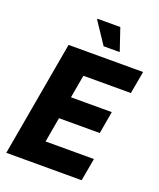

<svg xmlns="http://www.w3.org/2000/svg" viewBox="-159 -977 893 1075"><g transform="rotate(20 287.5 -440.0)"><path d="M10 0 131 -687H575L551 -553H268L244 -416H487L464 -283H221L195 -135H483L459 0ZM318 -747 232 -876 234 -880H369L414 -747Z"/></g></svg>

Font: Archivo Condensed ExtraBold
Style: Italic
Weight: 800
Width: 3
Italic angle: -10°
Designer: Hector Gatti
Foundry: Omnibus-Type
Version: Version 2.001